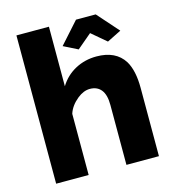

<svg xmlns="http://www.w3.org/2000/svg" viewBox="-109 -821 829 913"><g transform="rotate(-15 306.0 -365.0)"><path d="M532 -470Q491 -535 396 -535Q339 -535 291.5 -509.5Q244 -484 215 -437V-730H55V0H215V-301Q227 -339 264 -369Q295 -394 326 -394Q362 -394 381.5 -369.5Q401 -345 401 -295V0H561V-336Q561 -422 532 -470ZM396 -650 468 -589 538 -624 445 -729H348L254 -624L324 -589Z"/></g></svg>

Font: RT Raleway ExtraBold
Style: Regular
Weight: 400
Designer: Matt McInerney, Pablo Impallari, Rodrigo Fuenzalida — Edited by Milan Moffatt in April 2016
Foundry: Matt McInerney, Pablo Impallari, Rodrigo Fuenzalida — Edited by Milan Moffatt in April 2016
Version: Version 3.001